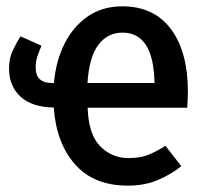

<svg xmlns="http://www.w3.org/2000/svg" viewBox="-20 -576 655 610"><path d="M258.5 -233.8Q261 -149.7 297.9 -111.8Q334.9 -73.8 388.7 -73.8Q426.7 -73.8 453.6 -85.1Q480.5 -96.4 505.6 -112.8L555.9 -48.2Q525.6 -23.1 482.8 -4.6Q440 13.8 386.2 13.8Q277.4 13.8 217.9 -54.4Q158.5 -122.6 150.8 -234.4Q81.5 -235.4 45.1 -269Q8.7 -302.6 8.7 -358.5Q8.7 -390.3 20.3 -414.9Q31.8 -439.5 45.1 -460.5L111.8 -430.8Q104.6 -413.8 99 -397.7Q93.3 -381.5 93.3 -362.1Q93.3 -312.3 144.6 -312.3H151.3Q157.4 -382.1 185.1 -437.2Q212.8 -492.3 259.2 -524.1Q305.6 -555.9 368.7 -555.9Q469.2 -555.9 523.1 -483.6Q576.9 -411.3 576.9 -285.1Q576.9 -271.3 576.2 -257.7Q575.4 -244.1 574.9 -233.8ZM369.2 -472.3Q321.5 -472.3 292.3 -433.3Q263.1 -394.4 257.9 -312.3H470.8Q468.2 -472.3 369.2 -472.3Z"/></svg>

Font: Fira Code Medium
Style: Regular
Weight: 500
Designer: Carrois Corporate, Edenspiekermann AG, Nikita Prokopov
Foundry: Carrois Corporate, Edenspiekermann AG, Nikita Prokopov
Version: Version 6.002